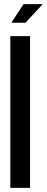

<svg xmlns="http://www.w3.org/2000/svg" viewBox="-20 -910 227 930"><path d="M30 0V-735H125.5V0ZM35 -800 94 -890H187L103.5 -800Z"/></svg>

Font: League Gothic SemiCondensed
Style: Regular
Weight: 400
Width: 4
Designer: The League of Moveable Type
Version: Version 2.001